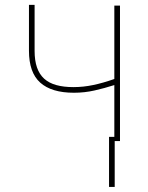

<svg xmlns="http://www.w3.org/2000/svg" viewBox="-20 -568 597 773"><path d="M96.6 -363.6V-548.3H119.3V-363.6Q119.3 -324.2 128.9 -296.5Q138.5 -268.8 157.8 -251.2Q177.2 -233.7 206.7 -225.5Q236.2 -217.3 275.6 -217.3Q315.3 -217.3 355.3 -225.7Q395.2 -234 440.3 -250V-545.5H463.1V0H441.8V184.7H419V-17H440.3V-225.5Q400.2 -212.7 360.3 -203.7Q320.3 -194.6 277.7 -194.6Q187.5 -194.6 142 -235.3Q96.6 -275.9 96.6 -363.6Z"/></svg>

Font: Inter P Thin
Style: Regular
Weight: 100
Designer: Rasmus Andersson
Foundry: rsms
Version: Version 3.018;git-588b23468